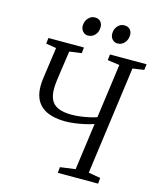

<svg xmlns="http://www.w3.org/2000/svg" viewBox="-133 -1022 925 1116"><g transform="rotate(15 329.0 -464.0)"><path d="M323 0 326 -35 417.5 -47.5 456 -329.5Q430.5 -320.5 400.5 -314Q370.5 -307.5 341.5 -303.8Q312.5 -300 289.5 -300Q241.5 -300 205 -310Q168.5 -320 144 -340.5Q119.5 -361 107.5 -391.2Q95.5 -421.5 95.5 -461.5Q95.5 -472 96.2 -483.2Q97 -494.5 98.5 -506L125.5 -698L63.5 -708L67.5 -743H281L277.5 -708L204.5 -698L185 -563Q181 -536 178 -511.8Q175 -487.5 175 -466Q175 -428.5 187.2 -402Q199.5 -375.5 229.5 -361.2Q259.5 -347 313 -347Q336.5 -347 364 -350.5Q391.5 -354 417.5 -359.8Q443.5 -365.5 461.5 -372L506 -698L434 -708L437.5 -743H658L653.5 -708L585 -698L496.5 -47.5L568.5 -35L565.5 0ZM284.5 -816Q266.5 -816 253.8 -830Q241 -844 241.5 -866Q242.5 -892 259 -910.2Q275.5 -928.5 298.5 -928.5Q320.5 -928.5 332.5 -915Q344.5 -901.5 344 -882Q344 -853 327 -834.5Q310 -816 284.5 -816ZM462 -816Q444 -816 431.2 -830Q418.5 -844 419 -866Q419.5 -892 435.8 -910.2Q452 -928.5 475.5 -928.5Q497.5 -928.5 509.8 -915Q522 -901.5 521.5 -882Q521 -853 504.2 -834.5Q487.5 -816 462 -816Z"/></g></svg>

Font: Merriweather 48pt Light
Style: Italic
Weight: 300
Italic angle: -7.8°
Version: Version 2.101